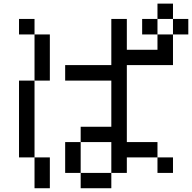

<svg xmlns="http://www.w3.org/2000/svg" viewBox="-20 -879 1040 1040"><path d="M333 -442.4V-526.4H583V-776.4H667V-609.4H833V-692.4H917V-526.4H667V-109.4H833V-26.4H667V57.6H583V140.6H417V57.6H583V-109.4H417V-192.4H583V-442.4ZM333 57.6V-109.4H417V57.6ZM83 -692.4V-776.4H167V-692.4ZM83 -26.4V-442.4H167V-692.4H250V-442.4H167V-26.4H250V140.6H167V-26.4ZM833 -26.4H917V57.6H833ZM917 -692.4V-776.4H833V-692.4H750V-776.4H833V-859.4H917V-776.4H1000V-692.4Z"/></svg>

Font: KH Dot Kodenmachou 12
Style: Regular
Weight: 400
Designer: Original version for X68000 by Keitarou Hiraki (http://hp.vector.co.jp/authors/VA000874/) / TrueType conversion by Homem
Version: Version 1.00.20150527